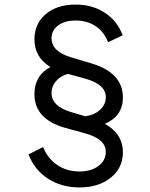

<svg xmlns="http://www.w3.org/2000/svg" viewBox="-20 -777 659 842"><path d="M440 -234Q519 -190 519 -109Q519 -41 466 2Q413 45 328 45Q250 45 190.5 6.5Q131 -32 105 -100L169 -132Q189 -82 231 -53.5Q273 -25 328 -25Q379 -25 411.5 -49Q444 -73 444 -111Q444 -167 354 -192L267 -216Q131 -254 131 -364Q131 -446 201 -483Q131 -526 131 -604Q131 -673 180.5 -715Q230 -757 312 -757Q385 -757 440 -721Q495 -685 518 -622L454 -592Q436 -638 399 -662.5Q362 -687 312 -687Q264 -687 235 -665.5Q206 -644 206 -609Q206 -552 290 -526L381 -499Q519 -458 519 -349Q519 -268 440 -234ZM290 -286 354 -267Q395 -273 419.5 -296Q444 -319 444 -351Q444 -407 354 -432L278 -453Q245 -444 225.5 -421Q206 -398 206 -369Q206 -312 290 -286Z"/></svg>

Font: Plus Jakarta Display Light
Style: Regular
Weight: 300
Designer: Gumpita Rahayu
Foundry: Tokotype Studio
Version: Version 1.000;hotconv 1.0.109;makeotfexe 2.5.65596